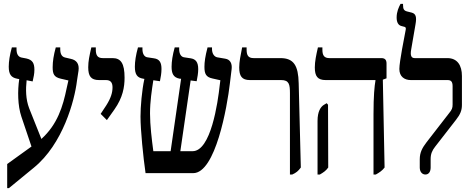

<svg xmlns="http://www.w3.org/2000/svg" viewBox="-20 -891 2428 988"><path d="M17 77H26L154 -28C304 -150 364 -374 376 -475L384 -527C389 -563 373 -582 345 -588L315 -595C297 -599 290 -615 290 -638V-647H267C256 -607 251 -575 251 -545C251 -510 258 -494 293 -486L332 -477L323 -437C304 -344 276 -251 193 -176L130 -334C112 -381 112 -432 117 -478L148 -472C153 -495 157 -511 157 -532C157 -566 147 -583 116 -590L90 -595C73 -599 65 -614 65 -638V-647H41C30 -608 25 -574 25 -548C25 -509 37 -492 68 -486L79 -484C70 -425 71 -347 90 -291L142 -137L17 -47Z M530 -273 569 -328C612 -389 621 -443 621 -491C621 -565 602 -592 559 -592H509C483 -592 473 -605 473 -636V-647H450C440 -604 434 -576 434 -545C434 -499 448 -479 490 -479H526C553 -479 559 -461 559 -441C559 -415 551 -387 527 -349L498 -305Z M729 0H974C1089 0 1149 -341 1163 -462L1172 -536C1175 -564 1165 -585 1139 -589L1098 -596C1082 -599 1071 -616 1071 -638V-647H1048C1036 -601 1032 -572 1032 -547C1032 -511 1040 -494 1074 -487L1114 -478L1111 -455C1101 -362 1065 -113 971 -113H908L961 -477L992 -473C996 -493 1000 -515 1000 -535C1000 -573 986 -587 961 -591L928 -596C911 -598 902 -615 902 -638V-647H879C868 -608 863 -574 863 -548C863 -514 871 -492 905 -486H912L858 -113H769C761 -173 752 -247 752 -307C752 -369 761 -426 769 -478L803 -473C807 -493 811 -514 811 -536C811 -568 802 -587 772 -591L739 -596C722 -598 713 -615 713 -638V-647H690C679 -608 674 -574 674 -548C674 -509 685 -491 717 -486L723 -485C710 -426 703 -341 703 -291C703 -222 717 -82 729 0Z M1472 7H1484C1504 -2 1515 -11 1528 -29L1517 -463C1515 -553 1492 -592 1423 -592H1285C1256 -592 1249 -608 1249 -637V-647H1226C1218 -607 1211 -573 1211 -544C1211 -500 1224 -479 1266 -479H1427C1468 -479 1472 -456 1472 -411Z M1902 7H1914C1932 -3 1947 -13 1959 -29L1950 -481L1969 -488V-564C1969 -584 1960 -592 1942 -592H1675C1649 -592 1639 -605 1639 -635V-647H1616C1607 -608 1600 -575 1600 -544C1600 -499 1614 -479 1656 -479H1912V-476C1907 -447 1902 -398 1902 -304ZM1614 7H1626C1645 -4 1658 -13 1669 -29L1668 -352L1661 -360L1646 -351C1630 -341 1614 -317 1614 -269Z M2169 7C2186 7 2196 -7 2196 -29V-73C2196 -99 2204 -117 2219 -136L2327 -275C2348 -302 2357 -322 2357 -351V-500C2357 -554 2334 -592 2282 -592H2114C2097 -592 2090 -604 2096 -637L2118 -765C2125 -804 2120 -820 2099 -826L2075 -832C2059 -836 2054 -844 2054 -865V-871H2041C2032 -854 2021 -831 2021 -801C2021 -777 2029 -761 2046 -757L2061 -753C2070 -751 2069 -744 2067 -734C2061 -702 2035 -573 2035 -536C2035 -497 2061 -479 2094 -479H2283C2300 -479 2309 -472 2309 -447V-353C2309 -336 2306 -327 2292 -310L2175 -159C2153 -130 2140 -107 2140 -71V-29C2140 -6 2153 7 2169 7Z"/></svg>

Font: Noto Serif Hebrew ExtraCondensed SemiBold
Style: Regular
Weight: 600
Width: 2
Designer: Monotype Design Team
Foundry: Monotype Imaging Inc.
Version: Version 2.004